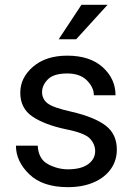

<svg xmlns="http://www.w3.org/2000/svg" viewBox="-20 -770 556 800"><path d="M376.5 -140.1Q376.5 -169.4 354.7 -192.6Q333 -215.8 254.9 -231.4Q166.5 -250 115.5 -284.2Q64.5 -318.4 64.5 -383.8Q64.5 -446.3 117.9 -492.2Q171.4 -538.1 260.3 -538.1Q355 -538.1 408.2 -489.7Q461.4 -441.4 461.4 -373H371.1Q371.1 -405.8 342.3 -434.8Q313.5 -463.9 260.3 -463.9Q204.1 -463.9 179.7 -439.5Q155.3 -415 155.3 -386.2Q155.3 -356.9 178.7 -339.1Q202.1 -321.3 276.9 -304.7Q374 -282.2 420.4 -246.6Q466.8 -210.9 466.8 -147Q466.8 -100.6 441.4 -65.2Q416 -29.8 370.1 -10Q324.2 9.8 262.7 9.8Q157.7 9.8 102.1 -43.9Q46.4 -97.7 46.4 -163.1H137.2Q140.1 -106.9 180.4 -85.7Q220.7 -64.5 262.7 -64.5Q317.9 -64.5 347.2 -85.9Q376.5 -107.4 376.5 -140.1ZM224.6 -606.4 319.3 -750H428.2L297.4 -606.4Z"/></svg>

Font: RobotoDEMO
Style: Regular
Weight: 400
Designer: Christian Robertson
Foundry: Google
Version: Version 2.136